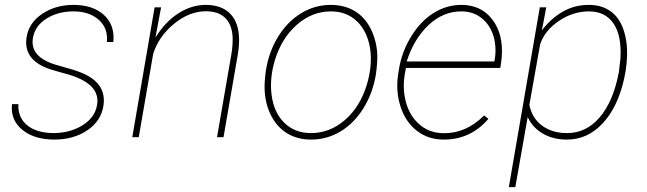

<svg xmlns="http://www.w3.org/2000/svg" viewBox="-20 -558 2631 781"><path d="M374.5 -129.4Q392.1 -221.2 240.7 -259.8L186.5 -275.4Q74.2 -312 87.9 -404.8Q96.7 -464.8 151.4 -501.5Q206.1 -538.1 278.3 -538.1Q357.9 -538.1 402.8 -497.1Q447.8 -456.1 440.9 -387.2H414.6Q420.4 -442.9 381.8 -477.3Q343.3 -511.7 278.8 -511.7Q216.3 -511.7 169.9 -482.9Q123.5 -454.1 114.3 -405.8Q99.6 -328.1 204.1 -295.4L276.9 -274.4L301.3 -266.1Q415 -224.6 400.9 -128.9Q391.6 -65.9 335.4 -28.1Q279.3 9.8 201.2 9.8Q119.6 9.8 70.8 -30Q22 -69.8 28.8 -134.3H54.7Q52.2 -79.6 91.1 -48.1Q129.9 -16.6 200.7 -16.6Q268.1 -18.1 316.9 -49.1Q365.7 -80.1 374.5 -129.4Z M612.3 -405.3Q651.9 -469.2 705.6 -503.7Q759.3 -538.1 816.4 -538.1Q877 -538.1 911.6 -506.8Q946.3 -475.6 951.7 -416.5Q954.6 -379.4 947.8 -338.9L889.2 0H862.8L921.4 -338.9Q927.2 -373 926.3 -406.2Q923.8 -458 895.8 -485.4Q867.7 -512.7 815.4 -512.2Q748.5 -511.2 686.8 -460.2Q625 -409.2 603 -338.4L544.4 0H518.1L608.9 -528.3H635.3Z M1062 -274.4Q1074.2 -348.1 1111.3 -408.7Q1148.4 -469.2 1204.1 -503.7Q1259.8 -538.1 1325.7 -538.1Q1379.4 -538.1 1420.9 -514.2Q1462.4 -490.2 1486.8 -443.1Q1511.2 -396 1514.6 -338.9Q1516.1 -305.7 1508.8 -253.9Q1496.6 -180.2 1459.2 -119.1Q1421.9 -58.1 1366.5 -24.2Q1311 9.8 1245.6 9.8Q1191.4 9.8 1150.1 -14.4Q1108.9 -38.6 1084.2 -85.2Q1059.6 -131.8 1056.6 -189.9Q1054.7 -222.7 1062 -274.4ZM1085 -169.9Q1094.7 -99.1 1137.2 -57.9Q1179.7 -16.6 1245.1 -16.6Q1321.8 -16.6 1383.5 -70.3Q1445.3 -124 1472.7 -215.3Q1495.1 -291 1485.8 -358.4Q1475.1 -429.2 1432.9 -470.5Q1390.6 -511.7 1326.2 -511.7Q1249.5 -511.7 1187.5 -457.3Q1125.5 -402.8 1098.1 -313Q1075.7 -238.3 1085 -169.9Z M1785.2 9.8Q1721.7 9.8 1675.8 -25.9Q1629.9 -61.5 1609.6 -123.3Q1589.4 -185.1 1599.1 -252.9L1603 -277.3Q1614.7 -348.6 1653.1 -410.6Q1691.4 -472.7 1744.1 -505.4Q1796.9 -538.1 1856.9 -538.1Q1937 -538.1 1982.4 -479Q2027.8 -419.9 2021 -327.6L2019.5 -312.5L2015.1 -281.7H1631.3L1626 -252.9Q1619.1 -211.9 1625.5 -169.9Q1636.2 -100.1 1679 -58.3Q1721.7 -16.6 1784.7 -16.1Q1876 -15.1 1949.2 -88.4L1966.8 -74.7Q1894.5 9.8 1785.2 9.8ZM1856.9 -511.7Q1781.7 -511.7 1722.4 -455.3Q1663.1 -398.9 1634.3 -308.1H1990.7L1992.2 -314.5Q1998.5 -349.6 1993.2 -384.8Q1984.4 -442.4 1947.5 -477.1Q1910.6 -511.7 1856.9 -511.7Z M2286.1 9.8Q2230 9.8 2188 -14.6Q2146 -39.1 2126.5 -82L2076.2 203.1H2049.8L2175.8 -528.3H2202.1L2184.1 -434.1Q2218.8 -481 2267.3 -509.5Q2315.9 -538.1 2375.5 -538.1Q2426.8 -538.1 2462.9 -512.7Q2499 -487.3 2515.9 -438.2Q2532.7 -389.2 2530.8 -329.6Q2529.3 -298.3 2524.9 -269.5L2518.6 -237.3Q2493.2 -122.6 2431.6 -56.4Q2370.1 9.8 2286.1 9.8ZM2498 -269.5 2503.9 -321.8Q2508.8 -414.6 2475.1 -463.1Q2441.4 -511.7 2376 -511.7Q2311.5 -511.7 2254.2 -473.4Q2196.8 -435.1 2177.2 -378.4L2133.3 -131.3Q2144.5 -76.2 2185.8 -46.4Q2227.1 -16.6 2286.1 -16.6Q2365.2 -16.6 2419.9 -81.3Q2474.6 -146 2496.6 -261.2Z"/></svg>

Font: Roboto Thin
Style: Italic
Weight: 250
Italic angle: -12°
Designer: Google
Version: Version 2.134; 2016